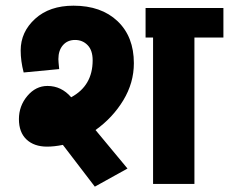

<svg xmlns="http://www.w3.org/2000/svg" viewBox="-20 -660 822 689"><path d="M148.9 -133.8Q102.5 -133.8 75.2 -159.4Q47.9 -185.1 47.9 -232.4Q47.9 -279.8 78.1 -315.7Q108.4 -351.6 150.4 -351.6Q200.2 -351.6 235.4 -311Q312.5 -352.5 312.5 -443.4Q312.5 -479.5 294.4 -498Q276.4 -516.6 249.3 -516.6Q222.2 -516.6 205.8 -497.8Q189.5 -479 189.5 -447.8Q189.5 -439.9 192.4 -412.1L64.9 -399.9Q54.2 -440.9 54.2 -479Q54.2 -545.4 106 -592.5Q157.7 -639.6 243.7 -639.6Q343.3 -639.6 401.9 -584Q460.4 -528.3 460.4 -433.1Q460.4 -362.8 422.4 -300Q384.3 -237.3 322.8 -193.4L437.5 -55.2L320.3 9.8L205.6 -140.1Q174.8 -133.8 148.9 -133.8ZM529.3 0V-525.4H502.4V-631.3H781.7V-525.4H677.7V0Z"/></svg>

Font: Yantramanav Black
Style: Regular
Weight: 900
Version: Version 1.001;PS 1.0;hotconv 1.0.72;makeotf.lib2.5.5900; ttf